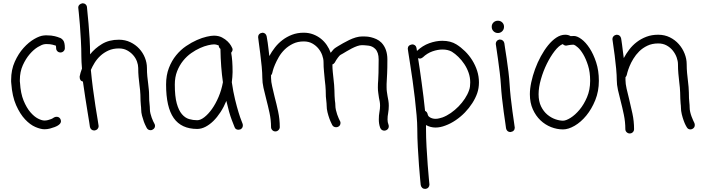

<svg xmlns="http://www.w3.org/2000/svg" viewBox="-20 -791 4402 1204"><path d="M319.3 -54.7Q326.2 -58.6 335 -58.6Q349.6 -58.6 357.4 -46.9Q362.3 -39.1 362.3 -31.2Q362.3 -18.6 349.6 -8.8L342.8 -3.9Q335 1 322.3 5.9Q309.6 10.7 293.5 15.1Q277.3 19.5 258.8 19.5Q235.4 19.5 202.1 5.4Q168.9 -8.8 137.2 -42.5Q105.5 -76.2 81.1 -131.3Q56.6 -186.5 50.8 -267.6Q49.8 -273.4 49.8 -278.8Q49.8 -284.2 49.8 -290Q49.8 -353.5 72.8 -404.3Q95.7 -455.1 127.9 -490.7Q160.2 -526.4 194.8 -546.4Q229.5 -566.4 253.9 -568.4Q258.8 -569.3 264.2 -569.3Q269.5 -569.3 274.4 -569.3Q302.7 -569.3 323.7 -564Q344.7 -558.6 352.5 -554.7Q363.3 -552.7 375 -539.6Q386.7 -526.4 386.7 -489.3Q386.7 -477.5 378.4 -469.7Q370.1 -461.9 359.4 -461.9Q347.7 -461.9 339.8 -469.7Q332 -477.5 332 -489.3Q332 -497.1 330.1 -504.9Q324.2 -506.8 309.6 -510.7Q294.9 -514.6 274.4 -514.6Q270.5 -514.6 267.1 -514.6Q263.7 -514.6 258.8 -513.7Q243.2 -511.7 217.3 -496.1Q191.4 -480.5 166.5 -451.7Q141.6 -422.9 123 -381.8Q104.5 -340.8 104.5 -289.1Q104.5 -284.2 104.5 -280.3Q104.5 -276.4 105.5 -271.5Q109.4 -205.1 127.9 -160.2Q146.5 -115.2 170.4 -87.4Q194.3 -59.6 218.3 -47.4Q242.2 -35.2 258.8 -35.2Q270.5 -35.2 281.2 -38.1Q292 -41 300.8 -44.4Q309.6 -47.9 314.5 -51.8Z M919.9 -106.4Q919.9 -93.8 923.3 -79.6Q926.8 -65.4 931.2 -53.2Q935.5 -41 940.4 -30.8Q945.3 -20.5 948.2 -15.6Q950.2 -11.7 951.2 -8.8Q952.1 -5.9 952.1 -2Q952.1 13.7 937.5 21.5Q932.6 25.4 924.8 25.4Q908.2 25.4 900.4 11.7Q900.4 10.7 894.5 0Q888.7 -10.7 882.3 -27.8Q876 -44.9 870.6 -65.4Q865.2 -85.9 865.2 -106.4Q865.2 -111.3 864.7 -117.2Q864.3 -123 863.3 -130.9Q862.3 -143.6 861.3 -159.2Q860.4 -174.8 860.4 -196.3Q860.4 -210 858.4 -225.6Q856.4 -241.2 854.5 -258.8Q851.6 -282.2 849.1 -308.6Q846.7 -335 846.7 -365.2Q846.7 -383.8 838.9 -405.3Q831.1 -426.8 815.4 -444.8Q799.8 -462.9 777.3 -475.1Q754.9 -487.3 725.6 -487.3Q688.5 -487.3 659.7 -474.1Q630.9 -460.9 609.4 -440.9Q587.9 -420.9 573.2 -397Q558.6 -373 549.8 -352.5Q554.7 -298.8 562.5 -238.3Q570.3 -177.7 578.6 -125.5Q586.9 -73.2 592.8 -38.1Q598.6 -2.9 598.6 0Q598.6 9.8 591.8 17.6Q585 25.4 571.3 27.3Q560.5 27.3 553.2 21Q545.9 14.6 543.9 4.9Q543.9 2 539.6 -24.4Q535.2 -50.8 528.8 -90.8Q522.5 -130.9 514.6 -180.2Q506.8 -229.5 500 -279.3Q478.5 -284.2 479.5 -311.5Q483.4 -333 494.1 -361.3Q492.2 -382.8 491.2 -401.9Q490.2 -420.9 490.2 -437.5Q490.2 -484.4 487.3 -537.1Q484.4 -589.8 481 -635.3Q477.5 -680.7 474.1 -710.9Q470.7 -741.2 470.7 -743.2Q470.7 -753.9 478 -761.2Q485.4 -768.6 498 -770.5Q508.8 -770.5 516.6 -763.7Q524.4 -756.8 525.4 -746.1Q525.4 -743.2 528.3 -714.4Q531.2 -685.5 535.2 -642.6Q539.1 -599.6 542 -548.3Q544.9 -497.1 544.9 -450.2Q575.2 -488.3 619.6 -515.1Q664.1 -542 725.6 -542Q764.6 -542 797.4 -526.4Q830.1 -510.7 853 -485.8Q876 -460.9 888.7 -429.2Q901.4 -397.5 901.4 -365.2Q901.4 -336.9 903.8 -312.5Q906.2 -288.1 909.2 -265.6Q911.1 -247.1 913.1 -230Q915 -212.9 915 -196.3Q915 -158.2 918 -136.7Q918.9 -127.9 919.4 -121.1Q919.9 -114.3 919.9 -106.4Z M1216.8 -37.1Q1237.3 -37.1 1261.7 -56.2Q1286.1 -75.2 1309.1 -107.4Q1332 -139.6 1350.6 -183.1Q1369.1 -226.6 1377.9 -275.4Q1371.1 -322.3 1367.2 -374Q1363.3 -425.8 1362.3 -484.4Q1351.6 -493.2 1351.6 -505.9Q1344.7 -508.8 1337.4 -510.7Q1330.1 -512.7 1321.3 -512.7Q1308.6 -512.7 1285.2 -507.3Q1261.7 -502 1234.4 -489.7Q1207 -477.5 1179.2 -458Q1151.4 -438.5 1128.4 -410.2Q1105.5 -381.8 1090.8 -344.7Q1076.2 -307.6 1076.2 -260.7Q1076.2 -186.5 1088.4 -142.6Q1100.6 -98.6 1120.6 -75.2Q1140.6 -51.8 1165.5 -44.4Q1190.4 -37.1 1216.8 -37.1ZM1433.6 -275.4Q1442.4 -214.8 1454.1 -167Q1465.8 -119.1 1476.1 -85.9Q1486.3 -52.7 1493.7 -34.7Q1501 -16.6 1501 -15.6Q1502 -12.7 1502.4 -10.3Q1502.9 -7.8 1502.9 -4.9Q1502.9 12.7 1487.3 20.5Q1479.5 22.5 1475.6 22.5Q1457 22.5 1451.2 6.8Q1449.2 2.9 1433.1 -39.6Q1417 -82 1399.4 -158.2Q1383.8 -120.1 1362.8 -87.9Q1341.8 -55.7 1317.9 -32.2Q1293.9 -8.8 1268.1 4.4Q1242.2 17.6 1216.8 17.6Q1117.2 17.6 1069.3 -50.8Q1021.5 -119.1 1021.5 -260.7Q1021.5 -319.3 1039.1 -364.7Q1056.6 -410.2 1084.5 -444.3Q1112.3 -478.5 1147 -502Q1181.6 -525.4 1214.8 -540Q1248 -554.7 1276.4 -561Q1304.7 -567.4 1321.3 -567.4Q1350.6 -567.4 1372.1 -556.2Q1393.6 -544.9 1407.7 -530.8Q1421.9 -516.6 1428.7 -504.4Q1435.5 -492.2 1435.5 -491.2Q1438.5 -486.3 1438.5 -480.5Q1438.5 -470.7 1429.7 -460Q1438.5 -414.1 1438.5 -338.9Q1438.5 -323.2 1437 -307.6Q1435.5 -292 1433.6 -275.4Z M2418 -127.9Q2418 -116.2 2417 -104.5Q2416 -92.8 2414.1 -82Q2412.1 -71.3 2411.1 -61.5Q2410.2 -51.8 2410.2 -42Q2410.2 -24.4 2416 -9.8Q2417 -6.8 2417.5 -4.4Q2418 -2 2418 1Q2418 18.6 2400.4 26.4Q2392.6 28.3 2390.6 28.3Q2372.1 28.3 2364.3 10.7Q2359.4 -2.9 2357.4 -15.6Q2355.5 -28.3 2355.5 -42Q2355.5 -54.7 2356.4 -66.4Q2357.4 -78.1 2359.4 -88.9Q2361.3 -99.6 2362.3 -108.9Q2363.3 -118.2 2363.3 -127.9Q2363.3 -141.6 2361.3 -153.3Q2359.4 -165 2356.4 -177.7Q2354.5 -192.4 2352.1 -208Q2349.6 -223.6 2349.6 -242.2Q2349.6 -255.9 2350.1 -266.6Q2350.6 -277.3 2351.6 -288.1Q2352.5 -305.7 2353.5 -334Q2354.5 -362.3 2354.5 -418Q2354.5 -462.9 2333 -484.4Q2315.4 -502 2290 -504.9Q2264.6 -507.8 2250 -507.8Q2236.3 -507.8 2219.7 -502Q2203.1 -496.1 2186 -487.3Q2168.9 -478.5 2154.3 -469.7Q2139.6 -460.9 2129.9 -455.1Q2125 -452.1 2121.1 -450.2Q2117.2 -448.2 2114.3 -446.3Q2109.4 -443.4 2098.6 -429.2Q2087.9 -415 2079.1 -398.4Q2073.2 -389.6 2064.5 -386.7Q2064.5 -361.3 2066.9 -338.9Q2069.3 -316.4 2071.3 -296.9Q2073.2 -277.3 2075.2 -259.3Q2077.1 -241.2 2077.1 -224.6Q2077.1 -204.1 2078.1 -189Q2079.1 -173.8 2080.1 -161.1Q2083 -143.6 2083 -129.9Q2083 -116.2 2086.4 -101.6Q2089.8 -86.9 2094.2 -73.7Q2098.6 -60.5 2103.5 -49.8Q2108.4 -39.1 2111.3 -33.2Q2115.2 -28.3 2115.2 -20.5Q2115.2 -12.7 2111.8 -6.3Q2108.4 0 2100.6 3.9Q2094.7 6.8 2087.9 6.8Q2071.3 6.8 2063.5 -6.8Q2063.5 -7.8 2057.6 -19Q2051.8 -30.3 2045.4 -47.9Q2039.1 -65.4 2033.7 -86.9Q2028.3 -108.4 2028.3 -129.9Q2028.3 -134.8 2027.8 -141.6Q2027.3 -148.4 2026.4 -156.2Q2024.4 -168.9 2023.4 -185.5Q2022.5 -202.1 2022.5 -224.6Q2022.5 -238.3 2020.5 -254.9Q2018.6 -271.5 2016.6 -290Q2014.6 -315.4 2011.7 -342.8Q2008.8 -370.1 2008.8 -402.3Q2008.8 -421.9 2000.5 -444.8Q1992.2 -467.8 1976.6 -486.8Q1960.9 -505.9 1938 -518.6Q1915 -531.2 1884.8 -531.2Q1846.7 -531.2 1816.9 -516.6Q1787.1 -502 1765.1 -480.5Q1743.2 -459 1728.5 -433.6Q1713.9 -408.2 1704.6 -386.2Q1695.3 -364.3 1691.4 -349.6L1687.5 -334Q1686.5 -326.2 1679.7 -319.3V-302.7Q1679.7 -278.3 1687 -248Q1694.3 -217.8 1702.1 -183.6Q1713.9 -139.6 1724.1 -91.8Q1734.4 -43.9 1734.4 5.9Q1734.4 16.6 1726.1 24.9Q1717.8 33.2 1707 33.2Q1695.3 33.2 1687.5 24.9Q1679.7 16.6 1679.7 5.9Q1679.7 -39.1 1669.9 -84Q1660.2 -128.9 1649.4 -169.9Q1639.6 -207 1632.3 -240.2Q1625 -273.4 1625 -302.7Q1625 -331.1 1621.1 -373.5Q1617.2 -416 1611.8 -456.5Q1606.4 -497.1 1602.5 -526.9Q1598.6 -556.6 1598.6 -558.6Q1598.6 -569.3 1605.5 -576.7Q1612.3 -584 1626 -585.9Q1635.7 -585.9 1643.1 -579.6Q1650.4 -573.2 1652.3 -562.5Q1652.3 -560.5 1654.3 -550.3Q1656.2 -540 1658.7 -523.4Q1661.1 -506.8 1663.6 -484.9Q1666 -462.9 1668.9 -439.5Q1683.6 -466.8 1704.1 -493.2Q1724.6 -519.5 1751.5 -540Q1778.3 -560.5 1811.5 -573.2Q1844.7 -585.9 1884.8 -585.9Q1916 -585.9 1943.4 -575.7Q1970.7 -565.4 1992.2 -548.3Q2013.7 -531.2 2029.3 -508.3Q2044.9 -485.4 2053.7 -460Q2061.5 -470.7 2070.3 -480Q2079.1 -489.3 2087.9 -494.1Q2092.8 -496.1 2100.6 -502Q2113.3 -509.8 2131.3 -520Q2149.4 -530.3 2169.4 -540Q2189.5 -549.8 2210.9 -556.2Q2232.4 -562.5 2252 -562.5Q2260.7 -562.5 2274.9 -562Q2289.1 -561.5 2305.7 -557.6Q2322.3 -553.7 2339.8 -545.9Q2357.4 -538.1 2372.1 -523.4Q2409.2 -484.4 2409.2 -418Q2409.2 -360.4 2407.7 -331.5Q2406.2 -302.7 2405.3 -284.2Q2404.3 -273.4 2404.3 -264.2Q2404.3 -254.9 2404.3 -242.2Q2404.3 -227.5 2406.2 -214.8Q2408.2 -202.1 2410.2 -188.5Q2413.1 -174.8 2415.5 -159.7Q2418 -144.5 2418 -127.9Z M2920.9 -223.6Q2925.8 -236.3 2927.2 -249Q2928.7 -261.7 2928.7 -274.4Q2928.7 -305.7 2918.5 -335Q2908.2 -364.3 2891.6 -389.2Q2875 -414.1 2854.5 -434.1Q2834 -454.1 2813.5 -466.8Q2789.1 -480.5 2754.9 -480.5Q2724.6 -480.5 2691.4 -468.8Q2658.2 -457 2631.8 -431.6Q2622.1 -423.8 2613.3 -423.8Q2607.4 -423.8 2601.6 -426.8Q2606.4 -396.5 2612.3 -356.9Q2618.2 -317.4 2624 -273.4Q2629.9 -229.5 2635.7 -183.6Q2641.6 -137.7 2645.5 -95.7Q2659.2 -89.8 2662.1 -73.2Q2662.1 -72.3 2664.6 -66.4Q2667 -60.5 2676.8 -54.7Q2692.4 -45.9 2710.9 -45.9Q2722.7 -45.9 2733.9 -48.8Q2745.1 -51.8 2754.9 -54.7Q2781.2 -64.5 2807.1 -82.5Q2833 -100.6 2855.5 -123.5Q2877.9 -146.5 2895 -172.4Q2912.1 -198.2 2920.9 -223.6ZM2841.8 -512.7Q2870.1 -495.1 2896 -469.7Q2921.9 -444.3 2941.4 -413.1Q2960.9 -381.8 2972.2 -346.7Q2983.4 -311.5 2983.4 -274.4Q2983.4 -238.3 2972.7 -207Q2961.9 -175.8 2941.9 -144.5Q2921.9 -113.3 2895.5 -85.9Q2869.1 -58.6 2837.4 -37.1Q2805.7 -15.6 2773.4 -3.9Q2741.2 8.8 2710.9 8.8Q2679.7 8.8 2651.4 -6.8V16.6Q2651.4 70.3 2654.8 130.9Q2658.2 191.4 2662.1 243.2Q2666 294.9 2669.4 329.6Q2672.9 364.3 2672.9 366.2Q2672.9 377 2666 384.8Q2659.2 392.6 2645.5 393.6Q2634.8 393.6 2627.4 386.7Q2620.1 379.9 2618.2 369.1Q2618.2 368.2 2614.7 333.5Q2611.3 298.8 2607.4 246.6Q2603.5 194.3 2600.1 132.8Q2596.7 71.3 2596.7 16.6Q2596.7 -18.6 2592.3 -69.3Q2587.9 -120.1 2581.5 -175.3Q2575.2 -230.5 2567.4 -285.2Q2559.6 -339.8 2552.7 -383.8Q2545.9 -427.7 2541.5 -455.6Q2537.1 -483.4 2537.1 -485.4Q2537.1 -507.8 2564.5 -512.7Q2575.2 -512.7 2582.5 -506.8Q2589.8 -501 2591.8 -490.2L2594.7 -471.7Q2629.9 -504.9 2671.9 -520Q2713.9 -535.2 2753.9 -535.2Q2805.7 -535.2 2841.8 -512.7Z M3102.5 -584Q3085.9 -584 3074.7 -595.2Q3063.5 -606.4 3063.5 -623Q3063.5 -639.6 3074.7 -650.4Q3085.9 -661.1 3102.5 -661.1Q3118.2 -661.1 3129.4 -650.4Q3140.6 -639.6 3140.6 -623Q3140.6 -606.4 3129.4 -595.2Q3118.2 -584 3102.5 -584ZM3115.2 -543Q3126 -543 3133.3 -536.6Q3140.6 -530.3 3142.6 -520.5Q3142.6 -517.6 3147 -490.2Q3151.4 -462.9 3157.2 -423.8Q3163.1 -384.8 3168.5 -340.3Q3173.8 -295.9 3175.8 -260.7Q3177.7 -226.6 3182.6 -180.7Q3187.5 -134.8 3193.4 -93.3Q3199.2 -51.8 3203.6 -22Q3208 7.8 3208 9.8Q3208 20.5 3201.2 27.8Q3194.3 35.2 3180.7 37.1Q3169.9 37.1 3162.6 30.8Q3155.3 24.4 3153.3 13.7Q3153.3 10.7 3148.9 -18.6Q3144.5 -47.9 3138.7 -89.4Q3132.8 -130.9 3127.9 -176.8Q3123 -222.7 3121.1 -257.8Q3119.1 -292 3113.8 -335.9Q3108.4 -379.9 3103 -418.9Q3097.7 -458 3093.3 -485.8Q3088.9 -513.7 3088.9 -515.6Q3088.9 -525.4 3094.7 -533.2Q3100.6 -541 3111.3 -543Z M3510.7 -34.2Q3529.3 -34.2 3558.1 -52.2Q3586.9 -70.3 3614.3 -103Q3641.6 -135.7 3661.1 -181.6Q3680.7 -227.5 3680.7 -284.2Q3680.7 -338.9 3667.5 -380.4Q3654.3 -421.9 3637.2 -450.7Q3620.1 -479.5 3603 -494.1Q3585.9 -508.8 3578.1 -510.7Q3561.5 -510.7 3548.3 -508.3Q3535.2 -505.9 3530.3 -504.9Q3518.6 -504.9 3508.8 -514.6Q3484.4 -504.9 3458 -470.7Q3431.6 -436.5 3409.2 -391.1Q3386.7 -345.7 3372.1 -294.4Q3357.4 -243.2 3357.4 -200.2Q3357.4 -155.3 3373 -123.5Q3388.7 -91.8 3412.1 -72.3Q3435.5 -52.7 3461.9 -43.5Q3488.3 -34.2 3510.7 -34.2ZM3579.1 -565.4Q3599.6 -565.4 3626.5 -545.4Q3653.3 -525.4 3677.2 -488.8Q3701.2 -452.1 3718.3 -400.4Q3735.4 -348.6 3735.4 -284.2Q3735.4 -218.8 3712.9 -163.1Q3690.4 -107.4 3656.7 -66.4Q3623 -25.4 3583.5 -2.4Q3543.9 20.5 3510.7 20.5Q3472.7 20.5 3435.5 5.9Q3398.4 -8.8 3369.1 -36.6Q3339.8 -64.5 3321.3 -105.5Q3302.7 -146.5 3302.7 -200.2Q3302.7 -234.4 3311.5 -275.4Q3320.3 -316.4 3335.4 -357.9Q3350.6 -399.4 3371.6 -438Q3392.6 -476.6 3417 -506.8Q3441.4 -537.1 3468.8 -555.2Q3496.1 -573.2 3524.4 -573.2Q3535.2 -573.2 3543.5 -570.8Q3551.8 -568.4 3558.6 -564.5Q3563.5 -564.5 3568.4 -564.9Q3573.2 -565.4 3579.1 -565.4Z M4304.7 -117.2Q4304.7 -103.5 4308.1 -88.9Q4311.5 -74.2 4316.4 -61Q4321.3 -47.9 4326.2 -37.1Q4331.1 -26.4 4334 -20.5Q4336.9 -14.6 4336.9 -6.8Q4336.9 8.8 4323.2 16.6Q4319.3 18.6 4316.4 19.5Q4313.5 20.5 4309.6 20.5Q4293.9 20.5 4286.1 5.9Q4285.2 4.9 4279.3 -6.3Q4273.4 -17.6 4267.1 -35.2Q4260.7 -52.7 4255.4 -74.2Q4250 -95.7 4250 -117.2Q4250 -122.1 4249.5 -128.4Q4249 -134.8 4248 -142.6Q4247.1 -156.2 4246.1 -172.4Q4245.1 -188.5 4245.1 -210.9Q4245.1 -225.6 4243.2 -241.7Q4241.2 -257.8 4239.3 -277.3Q4236.3 -301.8 4233.9 -329.6Q4231.4 -357.4 4231.4 -388.7Q4231.4 -408.2 4223.1 -431.2Q4214.8 -454.1 4199.2 -473.6Q4183.6 -493.2 4160.6 -505.9Q4137.7 -518.6 4107.4 -518.6Q4069.3 -518.6 4039.6 -504.4Q4009.8 -490.2 3988.3 -468.8Q3966.8 -447.3 3951.7 -422.4Q3936.5 -397.5 3927.7 -375.5Q3918.9 -353.5 3914.6 -337.9Q3910.2 -322.3 3910.2 -320.3Q3907.2 -311.5 3902.3 -306.6V-289.1Q3902.3 -265.6 3909.2 -235.4Q3916 -205.1 3924.8 -170.9Q3935.5 -127 3945.8 -79.1Q3956.1 -31.2 3956.1 18.6Q3956.1 30.3 3948.2 38.1Q3940.4 45.9 3928.7 45.9Q3918 45.9 3909.7 38.1Q3901.4 30.3 3901.4 18.6Q3901.4 -26.4 3892.1 -71.3Q3882.8 -116.2 3872.1 -157.2Q3862.3 -193.4 3855 -227.1Q3847.7 -260.7 3847.7 -289.1Q3847.7 -317.4 3843.8 -360.4Q3839.8 -403.3 3834.5 -443.8Q3829.1 -484.4 3824.7 -514.2Q3820.3 -543.9 3820.3 -545.9Q3820.3 -555.7 3827.1 -563.5Q3834 -571.3 3847.7 -573.2Q3858.4 -573.2 3865.7 -566.9Q3873 -560.5 3875 -549.8Q3875 -547.9 3877 -537.6Q3878.9 -527.3 3880.9 -510.3Q3882.8 -493.2 3885.7 -471.7Q3888.7 -450.2 3891.6 -426.8Q3906.2 -454.1 3926.3 -480.5Q3946.3 -506.8 3973.1 -527.3Q4000 -547.9 4033.2 -560.5Q4066.4 -573.2 4107.4 -573.2Q4147.5 -573.2 4180.2 -557.1Q4212.9 -541 4236.3 -514.6Q4259.8 -488.3 4272.9 -455.1Q4286.1 -421.9 4286.1 -388.7Q4286.1 -359.4 4288.6 -333Q4291 -306.6 4293.9 -284.2Q4295.9 -264.6 4297.9 -246.1Q4299.8 -227.5 4299.8 -210.9Q4299.8 -171.9 4302.7 -148.4Q4303.7 -139.6 4304.2 -132.3Q4304.7 -125 4304.7 -117.2Z"/></svg>

Font: Coming Soon
Style: Regular
Weight: 400
Designer: Dathan Boardman
Foundry: Open Window
Version: Version 1.002